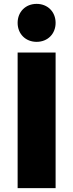

<svg xmlns="http://www.w3.org/2000/svg" viewBox="-20 -971 378 991"><path d="M267 0V-700H71V0ZM169 -755C226 -755 267 -796 267 -853C267 -910 226 -951 169 -951C112 -951 71 -910 71 -853C71 -796 112 -755 169 -755Z"/></svg>

Font: Montserrat-Alt1 ExtBd
Style: Regular
Weight: 800
Designer: Differentunic
Foundry: Differentunic
Version: Version 7.222